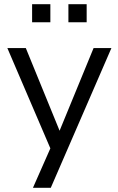

<svg xmlns="http://www.w3.org/2000/svg" viewBox="-20 -715 564 915"><path d="M137 180 220 -8 15 -486H103L264 -92L426 -486H511L222 180ZM306 -609V-695H393V-609ZM133 -609V-695H220V-609Z"/></svg>

Font: Nunito Sans
Style: Regular
Weight: 400
Designer: Vernon Adams
Foundry: Vernon Adams
Version: Version 3.101; ttfautohint (v1.8.4.7-5d5b);gftools[0.9.27]